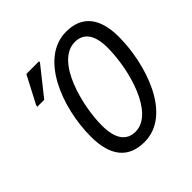

<svg xmlns="http://www.w3.org/2000/svg" viewBox="-189 -885 1055 1055"><g transform="rotate(-45 339.0 -357.0)"><path d="M349 10C564 10 658 -293 658 -499C658 -646 595 -724 473 -724C269 -724 161 -445 161 -220C161 -69 224 10 349 10ZM69 -544H123L251 -705L253 -714H154L71 -555ZM354 -65C286 -65 247 -115 247 -220C247 -372 316 -650 467 -650C535 -650 572 -600 572 -500C572 -327 497 -65 354 -65Z"/></g></svg>

Font: Noto Sans Condensed
Style: Italic
Weight: 400
Width: 3
Italic angle: -12°
Designer: Monotype Design Team
Foundry: Monotype Imaging Inc.
Version: Version 2.013